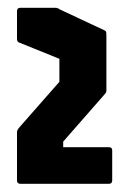

<svg xmlns="http://www.w3.org/2000/svg" viewBox="-20 -716 314 480"><path d="M31 -256.5Q22.5 -256.5 22.5 -265V-385.5Q22.5 -389 23.8 -391Q25 -393 27 -396L128.5 -511.5V-569L27 -610Q22.5 -611.5 22.5 -620V-688Q22.5 -696.5 30.5 -696.5H118Q122.5 -696.5 125 -695.2Q127.5 -694 130.5 -692L240.5 -640.5Q245 -638.5 245.5 -635.5Q246 -632.5 246 -627.5V-489Q246 -486 244.5 -484Q243 -482 240.5 -479L138 -362V-348H252.5Q260.5 -348 260.5 -340V-265Q260.5 -256.5 252.5 -256.5Z"/></svg>

Font: Jaro 24pt
Style: Regular
Weight: 400
Designer: Agyei Archer, Celine Hurka, Mirko Velimirović
Version: Version 1.000